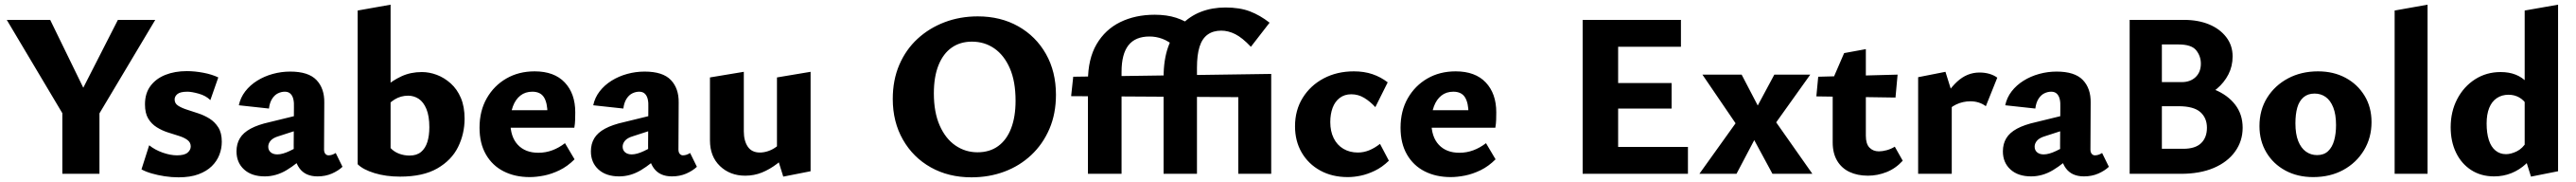

<svg xmlns="http://www.w3.org/2000/svg" viewBox="-20 -743 11033 778"><path d="M268 -224 9 -658H195L369 -302ZM247 0V-314H406V0ZM386 -225 303 -302 485 -658H645Z M745 15Q715 15 685.5 10.5Q656 6 630 -1.5Q604 -9 586 -19L619 -122Q644 -102 677 -90.5Q710 -79 738 -79Q770 -79 783.5 -90.5Q797 -102 797 -117Q797 -134 783 -144.5Q769 -155 746.5 -162Q724 -169 699 -177Q674 -185 651.5 -199Q629 -213 615 -236Q601 -259 601 -297Q601 -344 624.5 -375.5Q648 -407 688.5 -423Q729 -439 780 -439Q814 -439 851 -432Q888 -425 915 -412L881 -315Q862 -334 831.5 -342.5Q801 -351 783 -351Q752 -351 740 -341Q728 -331 728 -318Q728 -301 742.5 -291.5Q757 -282 780 -274.5Q803 -267 829 -258.5Q855 -250 877.5 -236Q900 -222 915 -198.5Q930 -175 930 -137Q930 -108 919.5 -81Q909 -54 887 -32.5Q865 -11 830 2Q795 15 745 15Z M1340 11Q1288 11 1262.5 -24Q1237 -59 1238 -123L1239 -283Q1240 -304 1236.5 -319Q1233 -334 1224 -342.5Q1215 -351 1200 -351Q1185 -351 1170.5 -344Q1156 -337 1145.5 -320.5Q1135 -304 1132 -279L1003 -293Q1010 -326 1030.5 -352.5Q1051 -379 1081.5 -398Q1112 -417 1148.5 -427Q1185 -437 1223 -437Q1301 -437 1335.5 -401Q1370 -365 1369 -304L1368 -104Q1368 -92 1373.5 -85.5Q1379 -79 1387 -79Q1395 -79 1402.5 -81.5Q1410 -84 1418 -89L1447 -30Q1429 -13 1401.5 -1Q1374 11 1340 11ZM1114 11Q1058 11 1025.5 -18.5Q993 -48 993 -96Q993 -128 1007.5 -152Q1022 -176 1053.5 -193Q1085 -210 1135 -221L1299 -261L1304 -203L1174 -161Q1150 -154 1139.5 -142Q1129 -130 1129 -116Q1129 -101 1139.5 -92Q1150 -83 1168 -83Q1190 -83 1220.5 -97.5Q1251 -112 1288 -132L1297 -87Q1253 -43 1208 -16Q1163 11 1114 11Z M1694 12Q1633 12 1584 -3Q1535 -18 1512 -41L1653 -110Q1668 -94 1689.5 -86Q1711 -78 1734 -78Q1765 -78 1783.5 -93.5Q1802 -109 1810.5 -136Q1819 -163 1819 -199Q1819 -247 1806.5 -277Q1794 -307 1773.5 -320.5Q1753 -334 1728 -334Q1697 -334 1670.5 -318Q1644 -302 1624 -272L1578 -315Q1600 -345 1630.5 -372Q1661 -399 1700 -417Q1739 -435 1787 -435Q1819 -435 1851 -423Q1883 -411 1910.5 -386.5Q1938 -362 1954 -324.5Q1970 -287 1970 -236Q1970 -171 1942 -114.5Q1914 -58 1853 -23Q1792 12 1694 12ZM1512 -41V-698L1653 -723V-110Z M2249 14Q2186 14 2137.5 -10.5Q2089 -35 2061.5 -82.5Q2034 -130 2034 -197Q2034 -269 2065 -323Q2096 -377 2149 -407.5Q2202 -438 2270 -438Q2354 -438 2399 -390.5Q2444 -343 2444 -263Q2444 -248 2443.5 -231Q2443 -214 2440 -197H2325V-257Q2325 -303 2310 -327Q2295 -351 2260 -351Q2230 -351 2209 -334.5Q2188 -318 2177 -288.5Q2166 -259 2166 -221Q2166 -158 2198 -124Q2230 -90 2286 -90Q2317 -90 2345.5 -100.5Q2374 -111 2400 -131L2441 -62Q2411 -32 2377 -15.5Q2343 1 2310 7.5Q2277 14 2249 14ZM2101 -197 2117 -272H2431V-197Z M2858 11Q2806 11 2780.5 -24Q2755 -59 2756 -123L2757 -283Q2758 -304 2754.5 -319Q2751 -334 2742 -342.5Q2733 -351 2718 -351Q2703 -351 2688.5 -344Q2674 -337 2663.5 -320.5Q2653 -304 2650 -279L2521 -293Q2528 -326 2548.5 -352.5Q2569 -379 2599.5 -398Q2630 -417 2666.5 -427Q2703 -437 2741 -437Q2819 -437 2853.5 -401Q2888 -365 2887 -304L2886 -104Q2886 -92 2891.5 -85.5Q2897 -79 2905 -79Q2913 -79 2920.5 -81.5Q2928 -84 2936 -89L2965 -30Q2947 -13 2919.5 -1Q2892 11 2858 11ZM2632 11Q2576 11 2543.5 -18.5Q2511 -48 2511 -96Q2511 -128 2525.5 -152Q2540 -176 2571.5 -193Q2603 -210 2653 -221L2817 -261L2822 -203L2692 -161Q2668 -154 2657.5 -142Q2647 -130 2647 -116Q2647 -101 2657.5 -92Q2668 -83 2686 -83Q2708 -83 2738.5 -97.5Q2769 -112 2806 -132L2815 -87Q2771 -43 2726 -16Q2681 11 2632 11Z M3172 8Q3107 8 3064 -33Q3021 -74 3021 -143V-412L3166 -436V-182Q3166 -141 3183 -116Q3200 -91 3235 -91Q3252 -91 3270 -97Q3288 -103 3304 -114.5Q3320 -126 3331 -142L3368 -101Q3340 -67 3308.5 -43Q3277 -19 3243.5 -5.5Q3210 8 3172 8ZM3335 12 3308 -74V-412L3452 -436V-11Z M4141 15Q4043 15 3967 -27.5Q3891 -70 3847.5 -146Q3804 -222 3804 -320Q3804 -401 3832 -466Q3860 -531 3910 -577Q3960 -623 4026 -648Q4092 -673 4168 -673Q4266 -673 4341.5 -630.5Q4417 -588 4460 -512.5Q4503 -437 4503 -338Q4503 -257 4475 -192Q4447 -127 4397.5 -80.5Q4348 -34 4282.5 -9.5Q4217 15 4141 15ZM4167 -92Q4219 -92 4255.5 -118.5Q4292 -145 4311 -194.5Q4330 -244 4330 -312Q4330 -395 4305.5 -451Q4281 -507 4239 -536Q4197 -565 4143 -565Q4093 -565 4056.5 -539.5Q4020 -514 4000 -464.5Q3980 -415 3980 -344Q3980 -263 4005 -206.5Q4030 -150 4072.5 -121Q4115 -92 4167 -92Z M4964 0V-412Q4964 -488 4984 -543.5Q5004 -599 5040 -636.5Q5076 -674 5124 -692.5Q5172 -711 5229 -711Q5290 -711 5333.5 -694.5Q5377 -678 5418 -646L5338 -543Q5301 -582 5271 -597Q5241 -612 5211 -612Q5176 -612 5152.5 -595Q5129 -578 5118 -543Q5107 -508 5107 -454V0ZM4640 0V-395Q4640 -491 4677 -554Q4714 -617 4778.5 -648.5Q4843 -680 4926 -680Q4978 -680 5018 -667Q5058 -654 5098 -626L5017 -541Q4986 -567 4959 -577Q4932 -587 4904 -587Q4843 -587 4813.5 -549.5Q4784 -512 4784 -436V0ZM5409 -327 4568 -332 4577 -415 5425 -427ZM5284 0V-389L5425 -427V0Z M5753 14Q5686 14 5635 -14Q5584 -42 5555.5 -91Q5527 -140 5527 -203Q5527 -272 5560 -325Q5593 -378 5650 -408Q5707 -438 5779 -438Q5823 -438 5858.5 -426Q5894 -414 5924 -391L5871 -285Q5849 -309 5823.5 -324.5Q5798 -340 5768 -340Q5739 -340 5718.5 -324.5Q5698 -309 5688 -282Q5678 -255 5678 -221Q5678 -182 5692.5 -152.5Q5707 -123 5734 -107Q5761 -91 5796 -91Q5821 -91 5844.5 -100.5Q5868 -110 5891 -128L5929 -56Q5900 -28 5868.5 -13Q5837 2 5808 8Q5779 14 5753 14Z M6194 14Q6131 14 6082.5 -10.5Q6034 -35 6006.5 -82.5Q5979 -130 5979 -197Q5979 -269 6010 -323Q6041 -377 6094 -407.5Q6147 -438 6215 -438Q6299 -438 6344 -390.5Q6389 -343 6389 -263Q6389 -248 6388.5 -231Q6388 -214 6385 -197H6270V-257Q6270 -303 6255 -327Q6240 -351 6205 -351Q6175 -351 6154 -334.5Q6133 -318 6122 -288.5Q6111 -259 6111 -221Q6111 -158 6143 -124Q6175 -90 6231 -90Q6262 -90 6290.5 -100.5Q6319 -111 6345 -131L6386 -62Q6356 -32 6322 -15.5Q6288 1 6255 7.5Q6222 14 6194 14ZM6046 -197 6062 -272H6376V-197Z M7210 0H6759V-658H7180V-543H6911V-115H7210ZM6807 -279V-388H7140V-279Z M7259 0 7414 -216 7272 -424H7440L7509 -292L7580 -424H7734L7588 -220L7743 0H7572L7494 -144L7418 0Z M7981 8Q7936 8 7902 -8Q7868 -24 7849 -56Q7830 -88 7830 -134V-403L7879 -516L7972 -533V-163Q7972 -128 7987.5 -112Q8003 -96 8028 -96Q8043 -96 8061.5 -101Q8080 -106 8096 -116L8130 -56Q8100 -23 8061 -7.5Q8022 8 7981 8ZM8099 -326 7760 -331 7768 -415 8108 -424Z M8196 0V-413L8313 -436L8340 -350V0ZM8311 -255 8287 -286Q8320 -354 8362.5 -393.5Q8405 -433 8459 -433Q8481 -433 8500.5 -427.5Q8520 -422 8535 -411L8486 -289Q8473 -299 8456 -304.5Q8439 -310 8420 -310Q8388 -310 8359 -296.5Q8330 -283 8311 -255Z M8906 11Q8854 11 8828.5 -24Q8803 -59 8804 -123L8805 -283Q8806 -304 8802.5 -319Q8799 -334 8790 -342.5Q8781 -351 8766 -351Q8751 -351 8736.5 -344Q8722 -337 8711.5 -320.5Q8701 -304 8698 -279L8569 -293Q8576 -326 8596.5 -352.5Q8617 -379 8647.5 -398Q8678 -417 8714.5 -427Q8751 -437 8789 -437Q8867 -437 8901.5 -401Q8936 -365 8935 -304L8934 -104Q8934 -92 8939.5 -85.5Q8945 -79 8953 -79Q8961 -79 8968.5 -81.5Q8976 -84 8984 -89L9013 -30Q8995 -13 8967.5 -1Q8940 11 8906 11ZM8680 11Q8624 11 8591.5 -18.5Q8559 -48 8559 -96Q8559 -128 8573.5 -152Q8588 -176 8619.5 -193Q8651 -210 8701 -221L8865 -261L8870 -203L8740 -161Q8716 -154 8705.5 -142Q8695 -130 8695 -116Q8695 -101 8705.5 -92Q8716 -83 8734 -83Q8756 -83 8786.5 -97.5Q8817 -112 8854 -132L8863 -87Q8819 -43 8774 -16Q8729 11 8680 11Z M9321 -307 9336 -383Q9409 -383 9465.5 -360Q9522 -337 9554 -295.5Q9586 -254 9586 -197Q9586 -140 9553.5 -95Q9521 -50 9462 -25Q9403 0 9321 0H9102V-658H9335Q9395 -658 9441.5 -639Q9488 -620 9515.5 -584.5Q9543 -549 9543 -502Q9543 -460 9525 -425Q9507 -390 9475.5 -363.5Q9444 -337 9404.5 -322Q9365 -307 9321 -307ZM9203 -392H9325Q9362 -392 9384.5 -413.5Q9407 -435 9407 -471Q9407 -503 9387 -528Q9367 -553 9311 -553H9240V-107H9332Q9383 -107 9408 -131Q9433 -155 9433 -197Q9433 -239 9404.5 -264Q9376 -289 9311 -289H9203Z M9888 14Q9821 14 9769 -14Q9717 -42 9687.5 -91.5Q9658 -141 9658 -204Q9658 -273 9691 -325.5Q9724 -378 9780.5 -408Q9837 -438 9909 -438Q9975 -438 10026.5 -410.5Q10078 -383 10108 -334Q10138 -285 10138 -221Q10138 -154 10105.5 -100.5Q10073 -47 10017 -16.5Q9961 14 9888 14ZM9905 -80Q9934 -80 9952 -97Q9970 -114 9978 -143Q9986 -172 9986 -208Q9986 -254 9974 -284Q9962 -314 9941.5 -328.5Q9921 -343 9894 -343Q9865 -343 9846.5 -327Q9828 -311 9820 -283Q9812 -255 9812 -216Q9812 -170 9824 -140Q9836 -110 9857 -95Q9878 -80 9905 -80Z M10237 0V-698L10378 -723V0Z M10663 11Q10607 11 10565 -16Q10523 -43 10500 -90.5Q10477 -138 10477 -199Q10477 -266 10505 -319.5Q10533 -373 10581.5 -404Q10630 -435 10691 -435Q10727 -435 10755 -424Q10783 -413 10802.5 -392Q10822 -371 10832 -343L10805 -292Q10791 -315 10770.5 -326.5Q10750 -338 10725 -338Q10696 -338 10674.5 -323.5Q10653 -309 10642 -281.5Q10631 -254 10631 -215Q10631 -174 10640.5 -144.5Q10650 -115 10669 -99.5Q10688 -84 10714 -84Q10735 -84 10760 -96Q10785 -108 10804 -139L10847 -101Q10826 -67 10799 -42Q10772 -17 10737.5 -3Q10703 11 10663 11ZM10821 12 10794 -74V-698L10937 -723V-11Z"/></svg>

Font: Ysabeau Office ExtraBold
Style: Regular
Weight: 800
Designer: Christian Thalmann (Catharsis Fonts)
Version: Version 2.001;gftools[0.9.30]; featfreeze: tnum,lnum,ss02